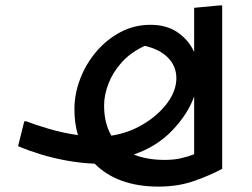

<svg xmlns="http://www.w3.org/2000/svg" viewBox="-20 -612 936 712"><path d="M804 14Q764 36 703 58Q642 80 568 80Q416 80 331 -5Q280 -7 227.5 -16.5Q175 -26 128.5 -40.5Q82 -55 47 -70L70 -162H78Q108 -150 160.5 -134.5Q213 -119 269 -111Q256 -155 256 -207Q256 -264 277.5 -320Q299 -376 337.5 -421Q376 -466 427 -493Q478 -520 538 -520Q599 -520 640 -491Q681 -462 700 -419V-583L795 -592H804ZM366 -221Q366 -155 393 -109Q458 -119 513 -152.5Q568 -186 601 -231Q634 -276 634 -322Q634 -366 603.5 -397.5Q573 -429 517 -442Q465 -418 432 -381.5Q399 -345 382.5 -302.5Q366 -260 366 -221ZM591 -19Q624 -19 650.5 -25Q677 -31 700 -40V-254Q676 -188 618.5 -128Q561 -68 476 -39Q525 -19 591 -19Z"/></svg>

Font: Kufam Medium
Style: Regular
Weight: 500
Designer: Wael Morcos, Artur Schmal
Foundry: Original Type
Version: Version 1.300; ttfautohint (v1.8.3)